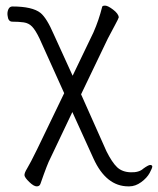

<svg xmlns="http://www.w3.org/2000/svg" viewBox="-20 -506 561 682"><path d="M24 -429Q9 -429 7 -450Q5 -462 9.5 -472.5Q14 -483 24 -483Q95 -483 124 -460Q146 -442 171 -384L238 -237L312 -391Q331 -434 343 -482Q344 -486 353.5 -486Q363 -486 381.5 -472Q400 -458 402 -445Q401 -440 388.5 -417Q376 -394 363 -369L268 -171L358 31Q378 71 396 88Q414 105 444 106Q474 107 489 93Q507 80 513.5 80Q520 80 521 85Q521 91 511.5 108.5Q502 126 481.5 141Q461 156 439 156H436Q357 156 312 57L237 -108L159 56Q149 74 124 146Q121 156 110.5 156Q100 156 84 140.5Q68 125 67 117Q66 109 76.5 92Q87 75 112 24L208 -175L120 -370Q106 -399 94 -411.5Q82 -424 64.5 -426.5Q47 -429 24 -429Z"/></svg>

Font: ToneOZ-Pinyin-WenKai-Light
Style: Light
Weight: 300
Designer: Fontworks Inc.
Foundry: ToneOZ
Version: Version 0.240331